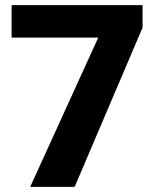

<svg xmlns="http://www.w3.org/2000/svg" viewBox="-20 -731 619 751"><path d="M537.6 -623 272 0H98.1L364.3 -584H25.4V-710.9H537.6Z"/></svg>

Font: Vazir Black UI
Style: Black-UI
Weight: 900
Designer: Saber Rastikerdar
Foundry: Saber Rastikerdar
Version: Version 30.1.0